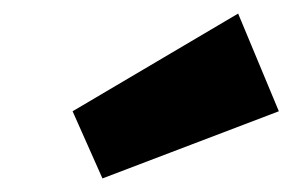

<svg xmlns="http://www.w3.org/2000/svg" viewBox="-20 -876 431 283"><path d="M331 -856 87 -712 131 -613 391 -712Z"/></svg>

Font: Fira Sans Heavy
Style: Italic
Weight: 900
Italic angle: -8°
Designer: bBox Type GmbH & Carrois Corporate GbR & Edenspiekermann AG
Foundry: bBox Type GmbH & Carrois Corporate GbR & Edenspiekermann AG
Version: Version 4.301;PS 004.301;hotconv 1.0.88;makeotf.lib2.5.64775